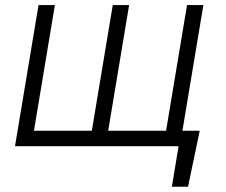

<svg xmlns="http://www.w3.org/2000/svg" viewBox="-20 -565 872 742"><path d="M751.8 -59.7 706.7 156.6H644.2L670.1 0H38L128.9 -545.5H192.1L111.2 -59.7H334.9L415.8 -545.5H479L398.1 -59.7H621.8L702.8 -545.5H766L685 -59.7Z"/></svg>

Font: Karasuma Gothic
Style: Light Italic
Weight: 300
Italic angle: 9.39998°
Designer: Rasmus Andersson / Ryoko Nishizuka
Foundry: rsms
Version: Version 1.00